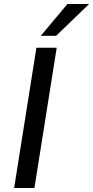

<svg xmlns="http://www.w3.org/2000/svg" viewBox="-20 -945 468 965"><path d="M51 0 163 -705H265L153 0ZM185 -765 319 -925H428L262 -765Z"/></svg>

Font: Nunito Sans 7pt Condensed SemiBold
Style: Italic
Weight: 600
Width: 3
Italic angle: -9°
Designer: Vernon Adams
Foundry: Vernon Adams
Version: Version 3.101;gftools[0.9.27]